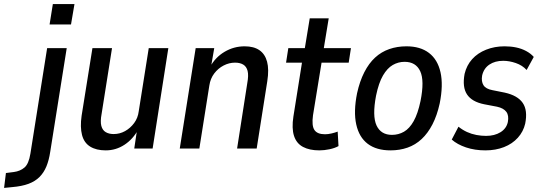

<svg xmlns="http://www.w3.org/2000/svg" viewBox="-126 -728 2653 941"><path d="M117 -608 133 -708H239L222 -608ZM-106 193 -97 120 -58 115Q-27 111 -6 93Q15 75 23 25L105 -492H201L120 17Q114 57 101.5 87.5Q89 118 67.5 139.5Q46 161 13.5 173Q-19 185 -66 189Z M392 9Q346 9 316 -9.5Q286 -28 276 -66.5Q266 -105 274 -161L327 -492H423L372 -170Q365 -133 370.5 -111.5Q376 -90 392 -80.5Q408 -71 431 -71Q461 -71 487 -85.5Q513 -100 531.5 -125Q550 -150 554 -183L603 -492H699L622 0H532L546 -94H552Q526 -46 484 -18.5Q442 9 392 9Z M755 0 833 -492H924L908 -399H903Q929 -447 974.5 -474Q1020 -501 1073 -501Q1118 -501 1145.5 -482Q1173 -463 1183 -425.5Q1193 -388 1184 -330L1132 0H1036L1086 -321Q1093 -359 1087.5 -380.5Q1082 -402 1066 -411.5Q1050 -421 1026 -421Q997 -421 970 -407Q943 -393 924 -368Q905 -343 900 -309L851 0Z M1439 9Q1391 9 1359 -8Q1327 -25 1315 -62Q1303 -99 1312 -157L1354 -421H1276L1287 -492H1368L1392 -638H1485L1461 -492H1594L1583 -421H1450L1408 -163Q1401 -112 1415 -91Q1429 -70 1467 -70Q1482 -70 1499 -74Q1516 -78 1529 -83L1533 -12Q1515 -2 1489 3.5Q1463 9 1439 9Z M1788 9Q1719 9 1676.5 -23Q1634 -55 1620 -118Q1606 -181 1624 -271Q1637 -330 1659.5 -374Q1682 -418 1712.5 -446Q1743 -474 1782 -487.5Q1821 -501 1866 -501Q1934 -501 1976.5 -468.5Q2019 -436 2033 -373.5Q2047 -311 2029 -221Q2016 -162 1993.5 -118.5Q1971 -75 1940.5 -46.5Q1910 -18 1871.5 -4.5Q1833 9 1788 9ZM1795 -67Q1827 -67 1854 -82.5Q1881 -98 1901.5 -134.5Q1922 -171 1935 -233Q1955 -333 1933.5 -379Q1912 -425 1857 -425Q1826 -425 1799 -409.5Q1772 -394 1751 -358Q1730 -322 1717 -259Q1698 -159 1719.5 -113Q1741 -67 1795 -67Z M2253 9Q2201 9 2158 -5.5Q2115 -20 2088 -44L2121 -107Q2141 -91 2163 -81Q2185 -71 2209 -66.5Q2233 -62 2256 -62Q2298 -62 2327 -80Q2356 -98 2363 -130Q2369 -162 2355.5 -180Q2342 -198 2310 -205L2247 -217Q2187 -229 2163 -265Q2139 -301 2151 -366Q2161 -408 2188 -438Q2215 -468 2256.5 -484.5Q2298 -501 2347 -501Q2377 -501 2403.5 -495.5Q2430 -490 2452.5 -478Q2475 -466 2490 -449L2455 -385Q2434 -408 2402 -419Q2370 -430 2340 -430Q2300 -430 2272.5 -411.5Q2245 -393 2237 -358Q2232 -329 2243.5 -310.5Q2255 -292 2288 -286L2348 -274Q2411 -260 2436 -223.5Q2461 -187 2448 -122Q2439 -83 2412 -53Q2385 -23 2344 -7Q2303 9 2253 9Z"/></svg>

Font: Nunito Sans 10pt Condensed SemiBold
Style: Italic
Weight: 600
Width: 3
Italic angle: -9°
Designer: Vernon Adams
Foundry: Vernon Adams
Version: Version 3.101;gftools[0.9.27]